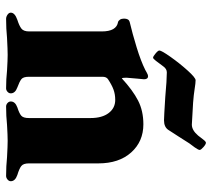

<svg xmlns="http://www.w3.org/2000/svg" viewBox="-52 -624 679 614"><g transform="rotate(90 287.0 -316.5)"><path d="M20 -12Q20 -25 43 -33Q62 -39 71 -46Q80 -53 80 -71V-303Q80 -350 50 -355Q46 -356 42.5 -361Q39 -366 39 -374Q39 -389 49 -392Q87 -401 131 -414.5Q175 -428 203 -442Q205 -443 212 -447Q219 -451 223 -451Q233 -451 233 -438L231 -417Q228 -384 228 -382Q228 -369 230 -367Q268 -402 301 -419Q334 -436 377 -436Q432 -436 467 -397Q502 -358 502 -292V-70Q502 -52 510.5 -45.5Q519 -39 539 -33Q559 -26 559 -12Q559 -6 553.5 -1.5Q548 3 542 3Q511 3 482 0Q446 -2 430 -2Q413 -2 379 0Q351 3 320 3Q314 3 309 -1.5Q304 -6 304 -12Q304 -26 323 -33Q342 -39 349.5 -45.5Q357 -52 357 -70V-267Q357 -304 341 -325Q325 -346 299 -346Q281 -346 266 -340.5Q251 -335 233 -323Q225 -318 225 -305V-70Q225 -52 232.5 -46Q240 -40 259 -33Q278 -26 278 -12Q278 -6 273 -1.5Q268 3 262 3Q232 3 205 0Q171 -2 155 -2Q139 -2 101 0Q71 3 40 3Q33 3 26.5 -1.5Q20 -6 20 -12ZM141 -487Q141 -494 161.5 -523Q182 -552 205 -577.5Q228 -603 236 -603Q245 -603 263.5 -600Q282 -597 308 -595Q370 -591 378 -591Q396 -591 413 -611Q418 -617 425 -626.5Q432 -636 436 -636Q441 -636 450 -628Q459 -620 459 -616Q459 -612 451 -600.5Q443 -589 438 -583Q438 -583 417 -550L395 -516Q386 -502 364 -502Q354 -502 290 -506Q235 -511 211 -511Q200 -511 192 -500Q181 -485 174 -476Q167 -467 164 -467Q160 -467 150.5 -475Q141 -483 141 -487Z"/></g></svg>

Font: EB Garamond ExtraBold
Style: Regular
Weight: 800
Designer: Georg Duffner and Octavio Pardo
Foundry: Georg Duffner
Version: Version 1.000